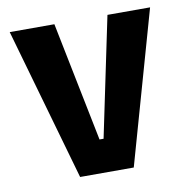

<svg xmlns="http://www.w3.org/2000/svg" viewBox="-65 -589 634 652"><g transform="rotate(-10 252.0 -263.0)"><path d="M160 0 10 -526H164L247 -114H261L347 -526H494L345 0Z"/></g></svg>

Font: Bricolage Grotesque 24pt SemiCondensed
Style: Bold
Weight: 700
Width: 4
Designer: Mathieu Triay
Foundry: Atelier Triay
Version: Version 1.001;gftools[0.9.33.dev8+g029e19f]